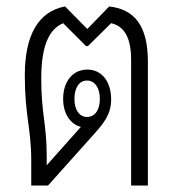

<svg xmlns="http://www.w3.org/2000/svg" viewBox="-20 -576 556 596"><path d="M77 0H129L273 -161C302 -194 325 -221 325 -267C325 -323 296 -360 251 -360C205 -360 176 -322 176 -269C176 -223 198 -191 231 -182L125 -63V-92C125 -189 108 -225 108 -331C108 -438 134 -486 176 -504L247 -433H253L325 -504C364 -495 387 -462 387 -390V0H439V-385C439 -497 397 -547 319 -556L251 -486L182 -556C97 -540 57 -464 57 -342C57 -216 77 -178 77 -77ZM250 -213C225 -213 211 -237 211 -269C211 -302 225 -326 250 -326C275 -326 290 -302 290 -269C290 -235 275 -213 250 -213Z"/></svg>

Font: Noto Sans Thai Looped Condensed Light
Style: Regular
Weight: 300
Width: 3
Designer: Sasikarn Vongin, Ben Mitchell
Foundry: The Fontpad Ltd
Version: Version 1.001